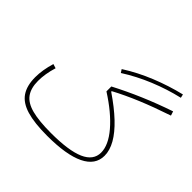

<svg xmlns="http://www.w3.org/2000/svg" viewBox="-183 -993 1201 1201"><g transform="rotate(45 417.5 -392.0)"><path d="M794.9 -783.7Q694.8 -759.8 595.9 -719.7Q497.1 -679.7 411.6 -625L425.3 -604Q509.3 -657.7 605.5 -697.3Q701.7 -736.8 800.3 -759.8ZM87.4 -345.2Q64.9 -270.5 64.9 -206.5Q64.9 -131.8 95.7 -86.4Q126.5 -41 195.1 -20.5Q263.7 0 377 0Q546.4 0 633.1 -42Q719.7 -84 719.7 -166Q719.7 -213.4 690.9 -263.9Q662.1 -314.5 605.5 -368.2Q548.8 -421.9 465.3 -478.5V-483.4Q541 -523.9 630.9 -561.3Q720.7 -598.6 835.4 -637.2L826.2 -665.5Q723.1 -630.4 627.4 -589.6Q531.7 -548.8 442.9 -502.4V-459Q559.1 -384.8 624.8 -307.6Q690.4 -230.5 690.4 -164.6Q690.4 -96.2 614.3 -62.7Q538.1 -29.3 381.8 -29.3Q275.4 -29.3 212.2 -45.9Q148.9 -62.5 121.3 -100.8Q93.8 -139.2 93.8 -203.1Q93.8 -265.1 115.7 -336.4Z"/></g></svg>

Font: Estedad-FD-VF Thin
Style: Regular
Weight: 100
Designer: Amin Abedi
Version: Version 5.0